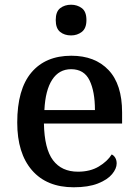

<svg xmlns="http://www.w3.org/2000/svg" viewBox="-20 -783 585 813"><path d="M292 10Q178 10 115.5 -62Q53 -134 53 -264Q53 -405 113 -476Q173 -547 282 -547Q382 -547 439.5 -486.5Q497 -426 497 -307V-260H166Q168 -153 204.5 -104.5Q241 -56 310 -56Q362 -56 398.5 -78Q435 -100 453 -129Q462 -125 468 -115Q474 -105 474 -91Q474 -69 454.5 -45.5Q435 -22 394.5 -6Q354 10 292 10ZM382 -317Q382 -396 359 -443Q336 -490 281 -490Q230 -490 201 -445.5Q172 -401 168 -317ZM281 -633Q253 -633 234.5 -648Q216 -663 216 -698Q216 -734 235 -748.5Q254 -763 281 -763Q307 -763 326.5 -748.5Q346 -734 346 -698Q346 -663 326.5 -648Q307 -633 281 -633Z"/></svg>

Font: Noto Serif Thai Medium
Style: Regular
Weight: 500
Version: Version 2.001